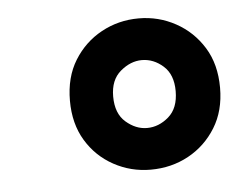

<svg xmlns="http://www.w3.org/2000/svg" viewBox="-33 -750 445 358"><g transform="rotate(-5 189.0 -570.5)"><path d="M236 -429Q199 -429 167 -446.5Q135 -464 116 -495.5Q97 -527 97 -570Q97 -614 116.5 -645.5Q136 -677 168 -694.5Q200 -712 238 -712Q275 -712 307 -694.5Q339 -677 358.5 -645.5Q378 -614 378 -570Q378 -527 358.5 -495.5Q339 -464 307 -446.5Q275 -429 236 -429ZM236 -507Q258 -507 276.5 -523Q295 -539 295 -571Q295 -602 277 -618Q259 -634 237 -634Q216 -634 197 -618Q178 -602 178 -571Q178 -539 196.5 -523Q215 -507 236 -507Z"/></g></svg>

Font: DM Sans 18pt SemiBold
Style: Italic
Weight: 600
Italic angle: -10°
Designer: Colophon Foundry, Jonny Pinhorn
Foundry: Colophon Foundry
Version: Version 4.004;gftools[0.9.30]